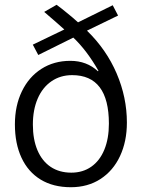

<svg xmlns="http://www.w3.org/2000/svg" viewBox="-20 -763 587 795"><path d="M273.3 12.2Q200.2 12.2 148.2 -19.5Q96.2 -51.3 69 -109.9Q41.7 -168.5 41.7 -248Q41.7 -325 70.6 -384.8Q99.4 -444.6 151.4 -477.8Q203.5 -511.1 271.2 -511.1Q339.4 -511.1 385.6 -467.9L387.6 -470Q339.6 -554.2 283.6 -607.3L138.5 -535.3L115.8 -578.1L246.3 -640.9Q221.1 -663.9 163 -713.7L214.4 -743.2Q237.5 -726.1 255.6 -710.9Q267.1 -701.8 279 -691.7Q290.9 -681.6 303.1 -670.5L446.7 -741.3L468.9 -698.6L340.1 -636.1Q420.8 -557.6 463.1 -458.6Q505.4 -359.6 505.4 -255.5Q505.4 -177.4 476.9 -116.6Q448.5 -55.8 396 -21.8Q343.5 12.2 273.3 12.2ZM275.3 -48.1Q322.8 -48.1 357.9 -72.7Q393.1 -97.3 412 -143.2Q430.9 -189.1 430.9 -251Q430.9 -451.9 278.7 -451.9Q230.1 -451.9 193.1 -426.5Q156.1 -401.1 136.1 -354.8Q116.1 -308.5 116.1 -247.3Q116.1 -185.8 135.1 -140.9Q154.2 -95.9 189.9 -72Q225.7 -48.1 275.3 -48.1Z"/></svg>

Font: DavidDev Light
Style: Regular
Weight: 300
Designer: David.dev
Foundry: David.dev
Version: Version 1.001;FEAKit 1.0